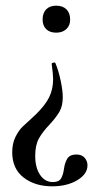

<svg xmlns="http://www.w3.org/2000/svg" viewBox="-20 -381 367 676"><path d="M205 215Q208 192 217 177.5Q226 163 249 163Q268 163 278 174.5Q288 186 288 201Q288 232 252 253.5Q216 275 164 275Q103 275 63 244Q23 213 23 155Q23 124 34.5 101Q46 78 59 65.5Q72 53 106 22Q139 -10 153 -38.5Q167 -67 167 -102Q167 -119 162 -156V-157Q162 -159 168 -160.5Q174 -162 175 -159Q186 -133 193.5 -97.5Q201 -62 201 -39Q201 -8 189.5 12Q178 32 155 57Q130 83 117 106.5Q104 130 104 168Q104 209 121 234.5Q138 260 166 260Q187 260 194.5 248Q202 236 205 215ZM227 -312Q227 -291 213.5 -278.5Q200 -266 178 -266Q155 -266 142.5 -278.5Q130 -291 130 -312Q130 -335 142.5 -348Q155 -361 178 -361Q201 -361 214 -348Q227 -335 227 -312Z"/></svg>

Font: Cormorant Unicase Medium
Style: Regular
Weight: 500
Designer: Christian Thalmann (Catharsis Fonts)
Foundry: Catharsis Fonts
Version: Version 4.000